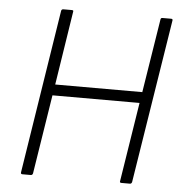

<svg xmlns="http://www.w3.org/2000/svg" viewBox="-49 -702 710 749"><g transform="rotate(5 306.0 -327.5)"><path d="M66 0Q59 0 60 -7L161 -649Q163 -655 169 -655H202Q210 -655 208 -649L163 -360H504L550 -649Q551 -655 557 -655H591Q598 -655 597 -649L495 -7Q493 0 487 0H454Q446 0 448 -7L497 -317H156L107 -7Q105 0 99 0Z"/></g></svg>

Font: Sofia Sans Semi Condensed Light
Style: Italic
Weight: 300
Italic angle: -9°
Version: Version 4.100